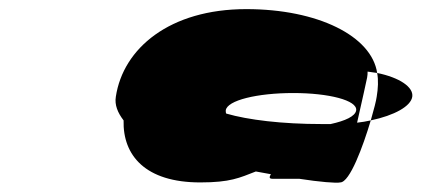

<svg xmlns="http://www.w3.org/2000/svg" viewBox="-20 -708 982 421"><path d="M234 -496C231 -478 238 -461 251 -444C249 -367 299 -308 419 -308C485 -308 505 -318 541 -332C553 -330 562 -328 574 -326C571 -321 569 -316 577 -316H636C681 -309 718 -306 726 -308C747 -308 776 -387 793 -444C784 -442 773 -440 763 -439C774 -487 784 -533 785 -538C786 -543 786 -547 786 -551C794 -550 800 -549 807 -548C795 -629 677 -688 520 -688C352 -688 250 -602 234 -496ZM475 -466C478 -488 544 -504 623 -504C701 -504 764 -488 761 -466C759 -453 737 -443 705 -436H685C599 -436 524 -445 476 -459C475 -461 475 -464 475 -466ZM807 -548C810 -532 809 -514 806 -496C805 -488 800 -468 793 -444C845 -455 881 -475 884 -496C887 -517 856 -538 807 -548Z"/></svg>

Font: Ampere
Style: UltExtIta
Weight: 400
Version: Version 1